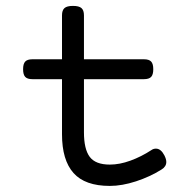

<svg xmlns="http://www.w3.org/2000/svg" viewBox="-20 -610 640 641"><path d="M260.3 -558.6V-412.1H460.9Q477.5 -412.1 484.6 -404.5Q491.7 -397 491.7 -378.9Q491.7 -360.8 484.6 -353.3Q477.5 -345.7 460.9 -345.7H260.3V-168Q260.3 -112.3 279.5 -86.4Q298.8 -60.5 346.7 -60.5Q379.4 -60.5 415.5 -73.7Q451.7 -86.9 485.4 -108.9Q492.2 -113.8 500.5 -113.8Q517.1 -113.8 528.8 -91.3Q535.2 -78.6 535.2 -69.3Q535.2 -53.7 519 -43.9Q481 -20 434.1 -4.6Q387.2 10.7 346.7 10.7Q263.7 10.7 225.3 -32.5Q187 -75.7 187 -161.6V-345.7H87.9Q71.3 -345.7 64.2 -353.3Q57.1 -360.8 57.1 -378.9Q57.1 -397 64.2 -404.5Q71.3 -412.1 87.9 -412.1H187V-558.6Q187 -575.7 195.3 -583Q203.6 -590.3 223.6 -590.3Q243.7 -590.3 252 -583Q260.3 -575.7 260.3 -558.6Z"/></svg>

Font: Courier Prime
Style: Regular
Weight: 400
Designer: Alan Dague-Greene, Quote-Unquote Apps
Foundry: Quote-Unquote Apps
Version: Version 3.018